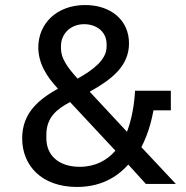

<svg xmlns="http://www.w3.org/2000/svg" viewBox="-20 -730 739 762"><path d="M559 0H678L541 -146C563 -188 579 -237 589 -292H658V-370H516C513 -314 503 -257 484 -207L336 -366C422 -414 492 -467 492 -558C492 -650 420 -710 318 -710C205 -710 132 -636 132 -542C132 -480 164 -427 210 -378C137 -337 68 -284 68 -181C68 -73 145 12 286 12C396 12 458 -42 489 -77ZM314 -634C362 -634 403 -605 403 -555V-544C403 -492 347 -451 288 -418C247 -463 222 -499 222 -537V-547C222 -597 261 -634 314 -634ZM296 -68C215 -68 164 -112 164 -181V-195C164 -265 206 -297 258 -325L438 -132C404 -93 358 -68 296 -68Z"/></svg>

Font: IBM Plex Thai Text
Style: Regular
Weight: 450
Designer: Mike Abbink, Paul van der Laan, Pieter van Rosmalen, Ben Mitchell, Mark Frömberg
Foundry: Bold Monday
Version: Version 1.0